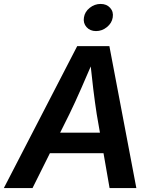

<svg xmlns="http://www.w3.org/2000/svg" viewBox="-44 -964 785 984"><path d="M-24.4 0 351.6 -727.5H516.6L654.8 0H517.6L451.7 -378.9Q442.9 -435.5 433.8 -509.3Q424.8 -583 415 -677.2H444.3Q404.8 -585.4 372.6 -511.7Q340.3 -438 311.5 -378.9L122.6 0ZM154.3 -178.7 171.9 -284.2H552.7L535.2 -178.7ZM448.2 -804.7Q417.5 -804.7 399.4 -825.2Q381.3 -845.7 386.2 -874.5Q390.6 -903.8 415.8 -923.8Q440.9 -943.8 471.7 -943.8Q502.4 -943.8 520.5 -923.8Q538.6 -903.8 533.7 -874.5Q529.3 -845.7 504.2 -825.2Q479 -804.7 448.2 -804.7Z"/></svg>

Font: Inter 18pt SemiBold
Style: Italic
Weight: 600
Italic angle: -9.3988°
Designer: Rasmus Andersson
Foundry: rsms
Version: Version 4.001;git-66647c0bb